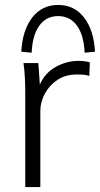

<svg xmlns="http://www.w3.org/2000/svg" viewBox="-20 -756 404 776"><path d="M82 0V-384Q82 -412 80.5 -442.5Q79 -473 75 -501H135L141 -414Q162 -462 206 -486Q250 -510 297 -510Q310 -510 321.5 -508.5Q333 -507 343 -504L341 -449Q330 -453 317.5 -454Q305 -455 291 -455Q245 -455 212 -433Q179 -411 161 -377Q143 -343 143 -308V0ZM108 -543 66 -547Q71 -635 110.5 -685.5Q150 -736 215 -736Q280 -736 319.5 -685.5Q359 -635 364 -547L322 -543Q319 -614 291 -652.5Q263 -691 215 -691Q167 -691 139 -652.5Q111 -614 108 -543Z"/></svg>

Font: Mulish Light
Style: Regular
Weight: 300
Designer: Vernon Adams
Foundry: Vernon Adams
Version: Version 3.603; ttfautohint (v1.8.3)